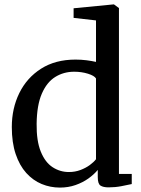

<svg xmlns="http://www.w3.org/2000/svg" viewBox="-20 -839 641 870"><path d="M251.5 11Q208 11 168.8 -5.2Q129.5 -21.5 99 -55.2Q68.5 -89 51 -141Q33.5 -193 33.5 -263.5Q33.5 -348 67.5 -417.2Q101.5 -486.5 166.2 -527.8Q231 -569 322 -569Q348 -569 371.5 -566Q395 -563 415 -558.5V-746.5L313.5 -758V-801.5L493.5 -819H496.5L519 -802.5V-51H577V-5Q556.5 -0.5 529 4.8Q501.5 10 472 10Q448 10 435.5 2Q423 -6 423 -36.5V-69Q406 -48.5 380.5 -30.2Q355 -12 322.2 -0.5Q289.5 11 251.5 11ZM292 -59.5Q320.5 -59.5 344.8 -68.8Q369 -78 387 -91.2Q405 -104.5 415 -117.5V-483.5Q407.5 -496 378.5 -505Q349.5 -514 316 -514Q268.5 -514 230.2 -490.2Q192 -466.5 169.5 -414.5Q147 -362.5 146 -278.5Q145 -200.5 164.8 -152Q184.5 -103.5 218.2 -81.5Q252 -59.5 292 -59.5Z"/></svg>

Font: Merriweather 20pt
Style: Regular
Weight: 400
Version: Version 2.100